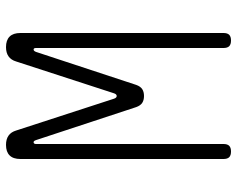

<svg xmlns="http://www.w3.org/2000/svg" viewBox="-95 -685 790 640"><g transform="rotate(-90 300.0 -365.0)"><path d="M510 -15Q510 -2 504 4Q498 10 485 10Q472 10 466 4Q460 -2 460 -15V-640Q460 -648 455 -648Q450 -648 447 -640L337 -306Q332 -292 323 -286Q314 -280 300 -280Q286 -280 277 -286Q268 -292 263 -306L153 -640Q150 -649 145 -648Q140 -647 140 -640V-15Q140 -2 134 4Q128 10 115 10Q102 10 96 4Q90 -2 90 -15V-692Q90 -716 102 -728Q114 -740 137 -740Q156 -740 168 -731.5Q180 -723 185 -706L291 -380Q294 -371 300 -371Q306 -371 309 -380L415 -706Q420 -723 432 -731.5Q444 -740 463 -740Q486 -740 498 -728Q510 -716 510 -692Z"/></g></svg>

Font: Maple Mono NL Thin
Style: Regular
Weight: 250
Monospace: yes
Designer: subframe7536
Version: Version 7.000